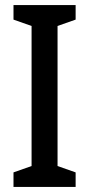

<svg xmlns="http://www.w3.org/2000/svg" viewBox="-20 -734 351 754"><path d="M277 0V-57L206 -82V-632L277 -657V-714H33V-657L104 -632V-82L33 -57V0Z"/></svg>

Font: Noto Sans Sinhala UI Condensed Medium
Style: Regular
Weight: 500
Width: 3
Designer: Jelle Bosma - Monotype Design Team
Foundry: Monotype Imaging Inc.
Version: Version 2.006